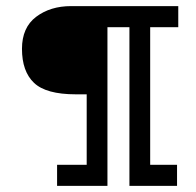

<svg xmlns="http://www.w3.org/2000/svg" viewBox="-20 -609 641 629"><path d="M228 -300Q131 -300 91.5 -337.5Q52 -375 52 -449Q52 -519 98.5 -554Q145 -589 213 -589H564V-520H472V-69H560V0H404V-520H332V0H167V-69H264V-300Z"/></svg>

Font: Podkova
Style: Regular
Weight: 400
Designer: Ilya Yudin
Foundry: Cyreal (www.cyreal.org)
Version: Version 2.103